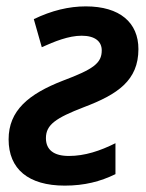

<svg xmlns="http://www.w3.org/2000/svg" viewBox="-20 -572 459 602"><path d="M183 10C245 10 295 -3 342 -26V-123C294 -99 246 -83 196 -83C149 -83 124 -102 124 -139C124 -181 155 -202 243 -236C349 -276 414 -320 414 -418C414 -501 356 -552 249 -552C196 -552 142 -539 86 -512L111 -424C151 -442 195 -460 236 -460C278 -460 299 -442 299 -414C299 -374 273 -355 177 -319C69 -277 7 -225 7 -135C7 -42 69 10 183 10Z"/></svg>

Font: Noto Sans SemiCondensed SemiBold
Style: Italic
Weight: 600
Width: 4
Italic angle: -12°
Designer: Monotype Design Team
Foundry: Monotype Imaging Inc.
Version: Version 2.013